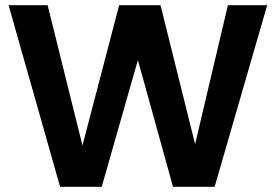

<svg xmlns="http://www.w3.org/2000/svg" viewBox="-20 -718 1060 738"><path d="M730 -164 597 -698H438L297 -159L163 -698H13L211 0H371L510 -487L645 0H805L1007 -698H856Z"/></svg>

Font: Matrixport Bold
Style: Regular
Weight: 600
Designer: Ninad Kale (Devanagari), Jonny Pinhorn (Latin)
Foundry: Indian Type Foundry
Version: Version 2.000;PS 1.0;hotconv 1.0.79;makeotf.lib2.5.61930; tt